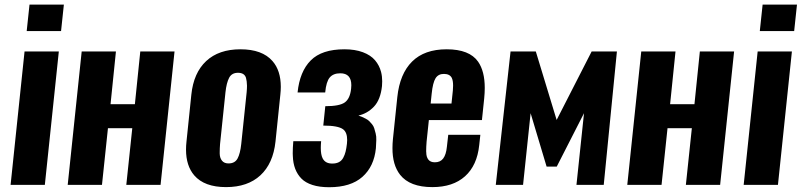

<svg xmlns="http://www.w3.org/2000/svg" viewBox="-20 -801 3474 832"><path d="M25.9 0 86.4 -578.1H234.9L174.3 0ZM95.7 -666.5 107.9 -781.2H256.8L244.6 -666.5Z M273.4 0 334 -578.1H482.4L459 -349.6H564.5L587.9 -578.1H736.3L675.8 0H527.3L553.2 -245.6H447.8L421.9 0Z M970.2 -92.8Q998 -92.8 1009.5 -114.3Q1021 -135.7 1025.4 -177.2L1048.8 -400.9Q1050.3 -417 1050.3 -429.7Q1049.8 -450.2 1045.9 -463.9Q1039.1 -485.4 1011.7 -485.6Q984.4 -485.8 972.9 -463.9Q961.4 -441.9 957 -400.9L933.6 -177.2Q932.1 -158.2 932.1 -142.1Q932.1 -138.7 932.1 -134.8Q932.6 -116.2 942.1 -104.5Q951.7 -92.8 970.2 -92.8ZM821.8 -41Q786.1 -82.5 786.1 -152.8Q786.1 -169.4 788.1 -187.5L809.1 -390.6Q818.8 -485.4 873.5 -536.4Q928.2 -587.4 1022 -587.4Q1116.2 -587.4 1160.6 -536.6Q1196.8 -495.6 1196.8 -424.8Q1196.8 -408.7 1194.8 -390.6L1173.8 -187.5Q1163.6 -92.3 1108.4 -41.3Q1053.2 9.8 959.5 9.8Q865.7 9.8 821.8 -41Z M1406.2 10.3Q1364.3 10.3 1334 0.5Q1303.7 -9.3 1286.4 -26.9Q1269 -44.4 1259.3 -69.3Q1250 -93.8 1249 -124Q1249 -129.9 1248.5 -136.2Q1248.5 -161.1 1251 -189H1371.6Q1370.1 -173.3 1370.1 -160.2Q1370.1 -130.9 1377.9 -115.2Q1389.6 -91.8 1420.4 -92.3Q1437 -92.3 1448.7 -98.4Q1460.4 -104.5 1467.3 -117.2Q1474.1 -129.9 1477.5 -143.8Q1481 -157.7 1483.4 -178.2Q1484.4 -186.5 1484.4 -194.3Q1484.4 -227.5 1466.8 -240.7Q1445.3 -256.8 1380.9 -256.8L1389.6 -340.8Q1451.7 -340.8 1474.4 -357.4Q1497.1 -374 1501.5 -417Q1502.4 -424.8 1502.4 -431.6Q1502.4 -483.4 1454.6 -483.4Q1424.3 -483.4 1408.9 -465.3Q1393.6 -447.3 1389.2 -400.4H1269.5Q1278.8 -491.2 1326.7 -539.3Q1374.5 -587.4 1472.7 -587.4Q1518.6 -587.4 1552.5 -574.7Q1586.4 -562 1605.2 -539.8Q1624 -517.6 1631.3 -489.3Q1636.2 -470.2 1636.2 -448.7Q1636.2 -438.5 1635.3 -428.2Q1628.9 -369.1 1600.6 -339.1Q1572.3 -309.1 1533.2 -300.3Q1543 -296.9 1549.8 -293.9Q1556.6 -291 1565.4 -286.4Q1574.2 -281.7 1579.8 -276.4Q1585.4 -271 1592 -262.9Q1598.6 -254.9 1601.6 -245.4Q1604.5 -235.8 1607.9 -222.7Q1611.3 -209.5 1610.6 -194.1Q1609.9 -178.7 1608.9 -158.7Q1601.1 -79.6 1550.5 -34.7Q1500 10.3 1406.2 10.3Z M1853.5 9.8Q1755.9 9.8 1713.9 -43.5Q1680.2 -86.4 1680.7 -159.7Q1680.7 -177.7 1682.6 -197.3L1701.7 -380.4Q1712.4 -481.4 1765.9 -534.4Q1819.3 -587.4 1915.5 -587.4Q2014.2 -587.4 2051.8 -533.7Q2080.6 -492.2 2080.6 -419.9Q2080.6 -398.4 2078.1 -373.5L2068.4 -280.8H1838.4L1828.6 -187.5Q1826.7 -164.1 1826.7 -145.5Q1827.1 -143.1 1827.1 -141.1Q1827.1 -121.1 1836.2 -109.4Q1845.2 -97.7 1864.3 -97.7Q1888.2 -97.7 1900.6 -114.3Q1913.1 -130.9 1916.5 -164.6L1922.4 -216.8H2061.5L2056.6 -171.9Q2047.4 -84 1995.1 -37.1Q1942.9 9.8 1853.5 9.8ZM1846.2 -352.5H1936.5L1942.4 -409.2Q1943.4 -420.9 1943.4 -430.2Q1943.4 -452.1 1937.5 -463.9Q1928.7 -480.5 1904.1 -480.7Q1879.4 -481 1867.4 -461.9Q1855.5 -442.9 1850.6 -395Z M2128.4 0 2192.4 -578.1H2301.8L2392.1 -281.2L2543.9 -578.1H2653.3L2596.2 0H2478L2510.7 -310.5L2392.6 -79.1H2348.6L2279.3 -310.5L2246.6 0Z M2698.2 0 2758.8 -578.1H2907.2L2883.8 -349.6H2989.3L3012.7 -578.1H3161.1L3100.6 0H2952.1L2978 -245.6H2872.6L2846.7 0Z M3202.6 0 3263.2 -578.1H3411.6L3351.1 0ZM3272.5 -666.5 3284.7 -781.2H3433.6L3421.4 -666.5Z"/></svg>

Font: Oswald
Style: Demi-Bold
Weight: 600
Designer: Vernon Adams
Foundry: Vernon Adams
Version: 3.0; ttfautohint (v0.94.23-7a4d-dirty) -l 8 -r 50 -G 200 -x 